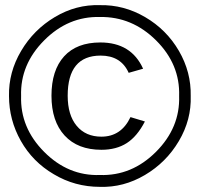

<svg xmlns="http://www.w3.org/2000/svg" viewBox="-20 -718 777 746"><path d="M721 -345Q724 -253 675 -170Q626 -87 543 -38Q460 11 368 8Q271 8 189 -41Q107 -89 61 -170.5Q15 -252 15 -345Q13 -437 62 -520Q111 -603 193.5 -652Q276 -701 368 -698Q461 -700 544 -651.5Q627 -603 675 -520.5Q723 -438 721 -345ZM676 -345Q680 -468 586.5 -561Q493 -654 368 -652Q245 -655 151.5 -561Q58 -467 62 -345Q58 -222 151.5 -128Q245 -34 368 -38Q492 -34 586 -128Q680 -222 676 -345ZM243 -346Q243 -271 278 -229Q313 -187 374 -187Q451 -187 487 -263L543 -246Q513 -188 472.5 -162Q432 -136 374 -136Q282 -136 231 -191.5Q180 -247 180 -346Q180 -445 229 -499Q278 -553 370 -553Q490 -553 536 -451L480 -435Q450 -502 371 -502Q243 -502 243 -346Z"/></svg>

Font: Libra Sans
Style: Regular
Weight: 400
Foundry: Context Ltd
Version: Version 1.002